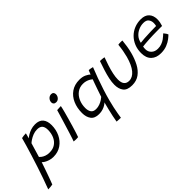

<svg xmlns="http://www.w3.org/2000/svg" viewBox="-30 -1538 2628 2628"><g transform="rotate(-45 1284.0 -224.0)"><path d="M-82 217.5Q-54 144.5 -25 61.5Q4 -21.5 31.8 -106.5Q59.5 -191.5 84.2 -271Q109 -350.5 128.8 -417.8Q148.5 -485 161 -532.5Q178.5 -537 201.5 -539.2Q224.5 -541.5 244 -541.5Q241.5 -530 235.2 -506.2Q229 -482.5 223.5 -464.5Q238.5 -478.5 267.2 -496.2Q296 -514 334.8 -527.2Q373.5 -540.5 418 -540.5Q498 -540.5 535.8 -496Q573.5 -451.5 573.5 -373Q573.5 -283 538 -208.8Q502.5 -134.5 437.5 -90Q372.5 -45.5 283.5 -45.5Q244.5 -45.5 209.8 -56.8Q175 -68 150.8 -83Q126.5 -98 118.5 -110Q115 -99.5 104.8 -69.5Q94.5 -39.5 80.8 0.2Q67 40 52.2 81.2Q37.5 122.5 24.5 157Q11.5 191.5 4 210Q-18.5 214.5 -44.2 216Q-70 217.5 -82 217.5ZM288.5 -125.5Q356 -125.5 401.2 -157.5Q446.5 -189.5 469.2 -243Q492 -296.5 492 -361.5Q492 -415.5 468.5 -443.5Q445 -471.5 390 -471.5Q347 -471.5 308.5 -456Q270 -440.5 242 -421.5Q214 -402.5 202.5 -391Q200.5 -384 194.2 -363.5Q188 -343 180 -316Q172 -289 164 -261.8Q156 -234.5 149.8 -214Q143.5 -193.5 141.5 -186Q149.5 -177 168.2 -162.5Q187 -148 216.8 -136.8Q246.5 -125.5 288.5 -125.5Z M840 -548Q816 -548 802.5 -560.8Q789 -573.5 789 -593Q789 -627 812 -651.8Q835 -676.5 868.5 -676.5Q889.5 -676.5 901.8 -663Q914 -649.5 914 -630Q914 -597.5 892.8 -572.8Q871.5 -548 840 -548ZM713 0.5Q705.5 1.5 693.5 2.2Q681.5 3 669.5 3Q646.5 3 627.5 0Q632 -11 642.5 -41.8Q653 -72.5 666.5 -116.2Q680 -160 695.2 -209.5Q710.5 -259 725.2 -307.5Q740 -356 752 -396.8Q764 -437.5 771.5 -463Q784 -464 809.2 -465.5Q834.5 -467 846.5 -467Q844.5 -454.5 838.2 -428Q832 -401.5 823.5 -369.5Q811 -322.5 795 -266Q779 -209.5 762.8 -154.8Q746.5 -100 733.2 -58.2Q720 -16.5 713 0.5Z M1314.5 227.5Q1295 227.5 1273.5 226Q1252 224.5 1235.5 223Q1241.5 184.5 1252.2 133.2Q1263 82 1276.5 26.5Q1290 -29 1304 -80.5Q1293 -68.5 1270 -54Q1247 -39.5 1214 -28.8Q1181 -18 1140 -18Q1056.5 -18 1020 -67.2Q983.5 -116.5 983.5 -194.5Q983.5 -293 1018.2 -372Q1053 -451 1119.2 -497Q1185.5 -543 1279.5 -543Q1339.5 -543 1380.2 -523.2Q1421 -503.5 1439.5 -484Q1442 -491 1447 -504Q1452 -517 1457 -528.8Q1462 -540.5 1464.5 -545.5Q1480.5 -544.5 1500.5 -540.8Q1520.5 -537 1534.5 -532.5Q1505 -460 1475 -377.2Q1445 -294.5 1418.2 -211.2Q1391.5 -128 1372 -54Q1356.5 3 1345.2 57Q1334 111 1326.2 155.2Q1318.5 199.5 1314.5 227.5ZM1160 -96Q1196.5 -96 1230.2 -108.5Q1264 -121 1289.2 -137.5Q1314.5 -154 1326 -165Q1331.5 -181.5 1343 -216Q1354.5 -250.5 1368.5 -290.5Q1382.5 -330.5 1394.8 -365.2Q1407 -400 1414 -417.5Q1409 -422.5 1390.5 -435Q1372 -447.5 1342.5 -458.2Q1313 -469 1275 -469Q1209.5 -469 1162 -433.5Q1114.5 -398 1089 -339.5Q1063.5 -281 1063.5 -211.5Q1063.5 -161 1085.2 -128.5Q1107 -96 1160 -96Z M1996 -503.5Q2011 -507.5 2037 -507.5Q2047 -507.5 2058.8 -507Q2070.5 -506.5 2076.5 -505.5Q2071.5 -454 2063 -400Q2054.5 -346 2040.5 -294.5Q2017.5 -208 1979.5 -135.8Q1941.5 -63.5 1882.8 -20Q1824 23.5 1739.5 23.5Q1645 23.5 1607.5 -25.8Q1570 -75 1570 -154.5Q1570 -206 1583 -266.8Q1596 -327.5 1616.8 -392.8Q1637.5 -458 1660.5 -524Q1668 -524 1679 -523.8Q1690 -523.5 1699 -522.5Q1710.5 -521.5 1722 -520Q1733.5 -518.5 1741.5 -516Q1719.5 -458 1699.8 -396Q1680 -334 1667.5 -276Q1655 -218 1655 -171.5Q1655 -108.5 1680 -78.8Q1705 -49 1752 -49Q1819.5 -49 1873 -113.2Q1926.5 -177.5 1961 -303.5Q1973 -349 1982 -398.8Q1991 -448.5 1996 -503.5Z M2581 -119Q2564 -101.5 2530.2 -75.2Q2496.5 -49 2446 -28.5Q2395.5 -8 2328.5 -8Q2238.5 -8 2187 -58Q2135.5 -108 2135.5 -202.5Q2135.5 -276 2160.5 -336.8Q2185.5 -397.5 2229.5 -441.8Q2273.5 -486 2332.2 -510Q2391 -534 2458.5 -534Q2539 -534 2580 -490.2Q2621 -446.5 2621 -372Q2621 -345 2616 -318.2Q2611 -291.5 2601.5 -262.5Q2596.5 -262.5 2576.8 -262.5Q2557 -262.5 2529.5 -262.5Q2502 -262.5 2472.8 -262Q2443.5 -261.5 2420 -261Q2386.5 -260 2346.8 -257.8Q2307 -255.5 2272.2 -252.5Q2237.5 -249.5 2219 -247Q2214 -227.5 2214 -198Q2214 -149 2249 -115.2Q2284 -81.5 2342 -81.5Q2383.5 -81.5 2417.2 -94.5Q2451 -107.5 2476.5 -125.5Q2502 -143.5 2518 -159Q2534 -174.5 2540 -180Q2543.5 -176.5 2552.5 -165.5Q2561.5 -154.5 2570 -141.5Q2578.5 -128.5 2581 -119ZM2233 -305Q2255.5 -308.5 2310.8 -312.5Q2366 -316.5 2432 -318Q2470.5 -319 2504.5 -319.5Q2538.5 -320 2543 -320Q2549.5 -342.5 2549.5 -374.5Q2549.5 -412.5 2527.2 -442.8Q2505 -473 2448.5 -473Q2401 -473 2355.2 -453.2Q2309.5 -433.5 2276.2 -396Q2243 -358.5 2233 -305Z"/></g></svg>

Font: Grandstander Light
Style: Italic
Weight: 300
Italic angle: -15°
Designer: Tyler Finck
Foundry: Etcetera Type Co
Version: Version 1.200; ttfautohint (v1.8.3)